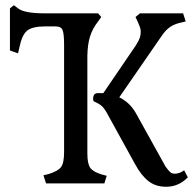

<svg xmlns="http://www.w3.org/2000/svg" viewBox="-20 -701 743 734"><path d="M146 -31 167 -36Q202 -47 213.5 -62.5Q225 -78 225 -120V-530Q225 -573 219 -586.5Q213 -600 193 -600H152Q104 -600 84 -584Q64 -568 54 -519L49 -497L18 -508V-669L33 -681L49 -669Q73 -650 151 -650H355L367 -636L355 -619Q334 -592 324.5 -562.5Q315 -533 314 -489V-114Q314 -75 325 -59.5Q336 -44 369 -34L388 -29L379 0H156ZM495 -76 387 -272Q377 -289 367.5 -297Q358 -305 340 -313Q336 -314 336 -323Q336 -345 354 -345H375L499 -527Q511 -546 514.5 -556.5Q518 -567 518 -579Q518 -591 512.5 -603.5Q507 -616 506 -619L498 -636L515 -650H680L690 -619L669 -614Q647 -609 630.5 -598Q614 -587 599 -565L436 -329Q475 -310 498 -271L613 -64Q624 -49 630.5 -43Q637 -37 648 -37Q667 -37 684 -50L698 -23Q663 13 615 13Q575 13 547 -9Q519 -31 495 -76Z"/></svg>

Font: Kurale
Style: Regular
Weight: 400
Designer: Eduardo Rodriguez Tunni
Foundry: Eduardo Rodriguez Tunni
Version: Version 2.000